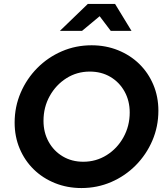

<svg xmlns="http://www.w3.org/2000/svg" viewBox="-20 -940 837 971"><path d="M392 11Q320 11 258 -14Q196 -39 150.5 -83.5Q105 -128 79.5 -188.5Q54 -249 54 -320Q54 -400 84.5 -471Q115 -542 168.5 -596Q222 -650 292.5 -680.5Q363 -711 443 -711Q515 -711 577 -686Q639 -661 684.5 -616.5Q730 -572 755.5 -511.5Q781 -451 781 -380Q781 -300 750.5 -229Q720 -158 666.5 -104Q613 -50 542.5 -19.5Q472 11 392 11ZM401 -122Q466 -122 519.5 -155.5Q573 -189 604.5 -246Q636 -303 636 -371Q636 -430 610 -477Q584 -524 538.5 -551Q493 -578 434 -578Q369 -578 316 -544.5Q263 -511 231.5 -454.5Q200 -398 200 -329Q200 -270 226 -223Q252 -176 297.5 -149Q343 -122 401 -122ZM283 -784 424 -920H562L645 -784H540L484 -858L395 -784Z"/></svg>

Font: Red Hat Display
Style: Bold Italic
Weight: 700
Italic angle: -12°
Designer: Pentagram, MCKL
Foundry: Pentagram, MCKL
Version: Version 1.023; ttfautohint (v1.8.3)